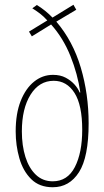

<svg xmlns="http://www.w3.org/2000/svg" viewBox="-20 -778 439 808"><path d="M135 -757Q171 -735 201 -704L289 -758L301 -737L217 -687Q287 -605 320 -493.5Q353 -382 353 -259Q353 -117 312.5 -53.5Q272 10 202 10Q146 10 111.5 -24Q77 -58 61.5 -112Q46 -166 46 -225Q46 -300 67 -353Q88 -406 123.5 -434.5Q159 -463 203 -463Q234 -463 256.5 -451Q279 -439 294 -422Q309 -405 315 -389H318Q307 -466 276.5 -542Q246 -618 195 -675L114 -625L102 -645L179 -692Q165 -708 148 -721Q131 -734 116 -743ZM206 -438Q145 -438 108.5 -379.5Q72 -321 72 -225Q72 -165 87 -117.5Q102 -70 131 -42.5Q160 -15 202 -15Q264 -15 295 -75Q326 -135 326 -232Q326 -336 293.5 -387Q261 -438 206 -438Z"/></svg>

Font: Noto Sans Thai ExtCond Thin
Style: Regular
Weight: 100
Width: 2
Designer: Monotype Design Team
Foundry: Monotype Imaging Inc.
Version: Version 2.002; ttfautohint (v1.8.4.7-5d5b)